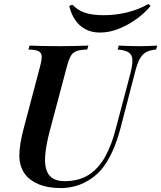

<svg xmlns="http://www.w3.org/2000/svg" viewBox="-20 -939 817 973"><path d="M639 -560Q652 -609 651 -635Q650 -661 632.5 -673Q615 -685 576 -688L582 -708Q600 -707 630.5 -706Q661 -705 687 -705Q712 -705 736 -706Q760 -707 777 -708L771 -688Q738 -685 718.5 -673.5Q699 -662 686.5 -637.5Q674 -613 663 -568L591 -291Q555 -153 493 -79Q457 -37 403.5 -11.5Q350 14 288 14Q223 14 177.5 -4.5Q132 -23 107 -56Q78 -96 78 -150.5Q78 -205 100 -288L183 -602Q193 -639 191 -656.5Q189 -674 173.5 -680.5Q158 -687 124 -688L130 -708Q154 -707 195.5 -706Q237 -705 283 -705Q324 -705 362 -706Q400 -707 428 -708L422 -688Q388 -687 369 -680.5Q350 -674 339.5 -656.5Q329 -639 319 -602L231 -271Q216 -213 210.5 -166.5Q205 -120 212.5 -87.5Q220 -55 243 -38Q266 -21 307 -21Q382 -21 432 -54.5Q482 -88 514 -147Q546 -206 565 -280ZM506 -862Q567 -862 625.5 -876.5Q684 -891 732 -919L743 -909Q717 -876 675 -845Q633 -814 584 -794Q535 -774 488 -774Q442 -774 410 -792.5Q378 -811 358.5 -841.5Q339 -872 331 -909L347 -915Q375 -886 412 -874Q449 -862 506 -862Z"/></svg>

Font: Playfair Display SemiBold
Style: Italic
Weight: 600
Italic angle: -14°
Designer: Claus Eggers Sørensen
Foundry: Claus Eggers Sørensen
Version: Version 1.203